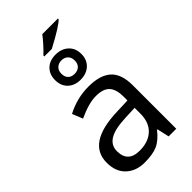

<svg xmlns="http://www.w3.org/2000/svg" viewBox="-288 -1043 1138 1138"><g transform="rotate(-45 280.5 -474.0)"><path d="M230 -856V-863.8Q252.4 -884.3 278.3 -913.6Q304.2 -942.9 314.9 -958H445.8V-952.1Q421.4 -924.3 293 -856ZM325.7 -670.7Q340.8 -685.5 340.8 -711.9Q340.8 -738.3 325.2 -753.2Q309.6 -768.1 285.2 -768.1Q260.7 -768.1 244.9 -753.2Q229 -738.3 229 -711.9Q229 -685.5 243.4 -670.7Q257.8 -655.8 284.2 -655.8Q310.5 -655.8 325.7 -670.7ZM365 -788.1Q396 -759.3 396 -711.4Q396 -663.6 365.5 -634.8Q335 -606 285.2 -606Q235.4 -606 205.6 -634.8Q175.8 -663.6 175.8 -711.4Q175.8 -759.3 205.1 -788.1Q234.4 -816.9 284.2 -816.9Q334 -816.9 365 -788.1ZM234.9 -61Q308.6 -61 350.8 -100.8Q393.1 -140.6 393.1 -213.9V-262.2L314 -258.8Q221.7 -255.4 179.4 -229.5Q137.2 -203.6 137.2 -154.8Q137.2 -61 234.9 -61ZM480 -365.2V0H416L398.9 -76.2H395Q355 -25.9 315.2 -8.1Q275.4 9.8 205.6 9.8Q135.7 9.8 90.8 -31.7Q45.9 -73.2 45.9 -148.9Q45.9 -312 303.2 -319.8L394 -323.2V-355Q394 -416 367.7 -445.1Q341.3 -474.1 280.3 -474.1Q219.2 -474.1 131.8 -433.1L105 -499Q191.9 -544.9 288.6 -544.9Q385.3 -544.9 432.6 -502Q480 -459 480 -365.2Z"/></g></svg>

Font: NotoSans
Style: Regular
Weight: 400
Designer: Monotype Design team
Foundry: Monotype Imaging Inc.
Version: Version 1.04